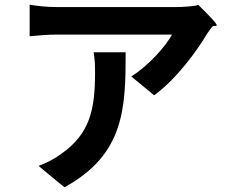

<svg xmlns="http://www.w3.org/2000/svg" viewBox="-20 -756 980 816"><path d="M466 -609C575 -609 683 -609 711 -609C686 -562 613 -478 538 -431L635 -351C728 -418 817 -539 861 -614C866 -621 872 -630 879 -639C888 -651 896 -642 901 -648C905 -653 860 -699 823 -735C806 -729 754 -726 728 -726C703 -726 590 -726 478 -726C365 -726 250 -726 221 -726C181 -726 142 -730 106 -736V-602C150 -606 181 -609 221 -609C250 -609 358 -609 466 -609ZM199 -5 254 40C509 -100 514 -296 514 -534H446H378C383 -504 384 -478 384 -448C384 -290 362 -189 243 -104C208 -78 174 -62 144 -51Z"/></svg>

Font: GenSekiGothic2 TW B
Style: Regular
Weight: 700
Version: Version 2.100;PS 2.1;hotconv 16.6.51;makeotf.lib2.5.65220 DE